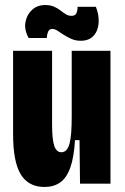

<svg xmlns="http://www.w3.org/2000/svg" viewBox="-20 -730 495 763"><path d="M157 13Q93 13 62.5 -37Q32 -87 32 -197V-528H187V-233Q187 -177 195.5 -151Q204 -125 224 -125Q236 -125 244 -134Q252 -143 256.5 -160Q261 -177 263 -204Q265 -231 265 -267V-528H419V-232V0H298L296 -173H278Q274 -104 259 -63Q244 -22 218.5 -4.5Q193 13 157 13ZM301 -568Q280 -568 263.5 -575.5Q247 -583 233.5 -591.5Q220 -600 209 -607.5Q198 -615 188 -615Q175 -615 170.5 -602.5Q166 -590 166 -579H94Q76 -611 81 -641Q86 -671 107 -690.5Q128 -710 160 -710Q179 -710 193.5 -704Q208 -698 219.5 -689Q231 -680 241.5 -673.5Q252 -667 264 -667Q280 -667 284.5 -679.5Q289 -692 288 -703H361Q374 -671 372 -639.5Q370 -608 352 -588Q334 -568 301 -568Z"/></svg>

Font: Bricolage Grotesque 48pt Condensed ExtraBold
Style: Regular
Weight: 800
Width: 3
Designer: Mathieu Triay
Foundry: Atelier Triay
Version: Version 1.001;gftools[0.9.33.dev8+g029e19f]